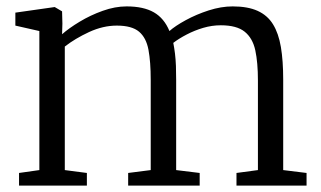

<svg xmlns="http://www.w3.org/2000/svg" viewBox="-20 -580 1004 600"><path d="M39.5 0V-39.5L103 -48.5V-483L28 -500V-540.5L151 -558L174 -544.5L175 -506L174 -473Q195.5 -492 229 -512.2Q262.5 -532.5 301 -546.2Q339.5 -560 375.5 -560Q428.5 -560 460.8 -541.5Q493 -523 509.5 -483Q527.5 -499 560.5 -517Q593.5 -535 632.2 -547.5Q671 -560 707 -560Q754.5 -560 785.2 -546Q816 -532 833.2 -504Q850.5 -476 857.8 -433Q865 -390 865 -331.5V-48.5L938 -39.5V0H719V-39.5L786 -48.5V-328.5Q786 -384.5 777.8 -422.8Q769.5 -461 744.5 -481Q719.5 -501 670 -501Q642.5 -501 615.2 -493Q588 -485 563.5 -472.2Q539 -459.5 521.5 -446Q524.5 -431 526.8 -412.8Q529 -394.5 529.8 -373.8Q530.5 -353 530.5 -330V-48.5L604 -39.5V0H380.5V-39.5L451 -48.5V-330.5Q451 -386.5 444 -424.2Q437 -462 414.5 -481Q392 -500 345 -500Q302 -500 258.2 -479.8Q214.5 -459.5 182.5 -434.5V-48.5L251.5 -39.5V0Z"/></svg>

Font: Merriweather 36pt Light
Style: Regular
Weight: 300
Designer: Eben Sorkin
Foundry: Eben Sorkin
Version: Version 2.100